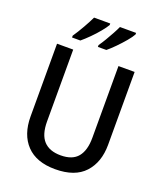

<svg xmlns="http://www.w3.org/2000/svg" viewBox="-168 -1052 1000 1172"><g transform="rotate(20 332.0 -465.5)"><path d="M584 -241Q584 -127 521 -58.5Q458 10 330 10Q208 10 144 -57Q80 -124 80 -242V-714H185V-247Q185 -162 222.5 -121.5Q260 -81 333 -81Q409 -81 444 -123.5Q479 -166 479 -248V-714H584ZM511 -931Q501 -912 477 -883.5Q453 -855 425.5 -827Q398 -799 376 -781H321V-793Q336 -814 352 -841Q368 -868 382.5 -894.5Q397 -921 406 -941H511ZM343 -931Q332 -912 309 -884Q286 -856 258 -828Q230 -800 207 -781H153V-793Q175 -825 199.5 -868Q224 -911 238 -941H343Z"/></g></svg>

Font: Noto Sans Gurmukhi UI SemiCondensed Medium
Style: Regular
Weight: 500
Width: 4
Designer: Jelle Bosma - Monotype Design Team
Foundry: Monotype Imaging Inc.
Version: Version 2.004; ttfautohint (v1.8.4.7-5d5b)